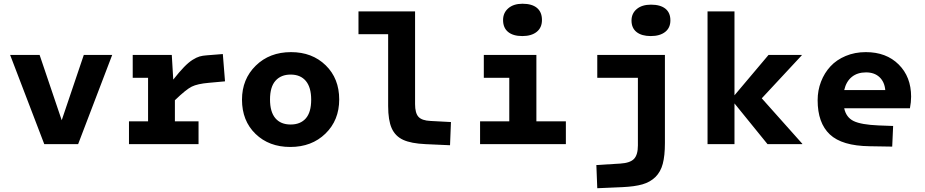

<svg xmlns="http://www.w3.org/2000/svg" viewBox="-20 -771 4950 1027"><path d="M34.2 -477.1H191.9L310.1 -127.9L428.2 -477.1H580.1L397.9 0H216.8Z M669.9 -122.1H772V-355H689.9V-477.1H898.9L906.7 -345.2Q939 -386.2 964.1 -412.1Q989.3 -438 1010.5 -451.2Q1031.7 -464.4 1047.9 -469Q1064 -473.6 1085.9 -475.1L1171.9 -481.9L1183.6 -335.9L1097.7 -328.1Q1036.1 -322.8 1005.6 -307.6Q975.1 -292.5 915.5 -234.9V-122.1H1042V0H669.9Z M1532.7 15.1Q1418.9 15.1 1346.7 -54.9Q1274.4 -125 1274.4 -237.8Q1274.4 -347.7 1348.1 -419.9Q1421.9 -492.2 1536.6 -492.2Q1649.9 -492.2 1722.2 -421.6Q1794.4 -351.1 1794.4 -238.8Q1794.4 -127.9 1720.9 -56.4Q1647.5 15.1 1532.7 15.1ZM1534.7 -105Q1586.9 -105 1615.7 -137.7Q1644.5 -170.4 1644.5 -237.8Q1644.5 -303.7 1616 -337.9Q1587.4 -372.1 1534.7 -372.1Q1482.9 -372.1 1453.6 -339.1Q1424.3 -306.2 1424.3 -238.8Q1424.3 -172.4 1452.9 -138.7Q1481.4 -105 1534.7 -105Z M2056.2 -204.1V-587.9H1897.5V-710H2200.2V-213.9Q2200.2 -166 2218.5 -146Q2236.8 -126 2283.2 -124L2392.1 -118.2L2387.2 5.9L2256.3 0Q2179.2 -3.4 2136.7 -22.9Q2094.2 -42.5 2075.2 -85Q2056.2 -127.4 2056.2 -204.1Z M2773.9 -578.1Q2724.6 -578.1 2697.8 -600.1Q2670.9 -622.1 2670.9 -664.1Q2670.9 -702.6 2699 -726.8Q2727.1 -751 2774.9 -751Q2825.2 -751 2852.1 -728.8Q2878.9 -706.5 2878.9 -664.1Q2878.9 -623 2850.8 -600.6Q2822.8 -578.1 2773.9 -578.1ZM2547.9 -122.1H2704.1V-355H2567.9V-477.1H2849.1V-122.1H3006.8V0H2547.9Z M3357.9 -661.1Q3357.9 -699.2 3386 -722.7Q3414.1 -746.1 3461.9 -746.1Q3512.2 -746.1 3539.1 -724.6Q3565.9 -703.1 3565.9 -662.1Q3565.9 -622.1 3537.8 -600.1Q3509.8 -578.1 3460.9 -578.1Q3412.1 -578.1 3385 -599.6Q3357.9 -621.1 3357.9 -661.1ZM3536.6 -5.9Q3536.6 62 3525.1 105.2Q3513.7 148.4 3485.8 175.8Q3458 203.1 3416.3 215.1Q3374.5 227.1 3309.1 230L3174.8 235.8L3169.9 111.8L3297.9 104Q3350.6 100.6 3371.3 78.9Q3392.1 57.1 3392.1 6.8V-355H3174.8V-477.1H3536.6Z M3908.7 -710V-261.2L4090.8 -477.1H4268.6V-475.1L4054.7 -245.1L4271.5 -2V0H4085.4L3908.7 -217.8V0H3764.6V-710Z M4679.2 -100.1 4757.3 -97.2 4752.4 13.2 4631.3 11.2Q4483.9 9.3 4418.7 -52Q4353.5 -113.3 4353.5 -234.9Q4353.5 -287.6 4371.6 -334.2Q4389.6 -380.9 4422.1 -416Q4454.6 -451.2 4503.7 -471.7Q4552.7 -492.2 4611.3 -492.2Q4720.7 -492.2 4787.1 -426Q4853.5 -359.9 4853.5 -253.9Q4853.5 -224.6 4847.2 -191.9H4495.6Q4505.9 -143.1 4546.1 -123.5Q4586.4 -104 4679.2 -100.1ZM4612.3 -383.8Q4566.4 -383.8 4536.4 -359.6Q4506.3 -335.4 4495.6 -289.1H4715.3Q4711.4 -333 4684.3 -358.4Q4657.2 -383.8 4612.3 -383.8Z"/></svg>

Font: IntelOne Mono Bold
Style: Regular
Weight: 700
Designer: Fred Shallcrass
Foundry: Frere-Jones Type LLC
Version: Version 1.200;hotconv 1.1.0;makeotfexe 2.6.0;FJTRelease1.2